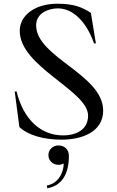

<svg xmlns="http://www.w3.org/2000/svg" viewBox="-20 -735 628 1031"><path d="M310 15C426 15 534 -30 534 -141C534 -336 174 -427 174 -599C174 -664 239 -690 291 -690C367 -690 441 -626 485 -502H495L468 -666C421 -696 378 -715 288 -715C168 -715 86 -653 86 -569C86 -376 453 -249 453 -114C453 -41 393 -8 318 -8C204 -8 107 -88 69 -244H59L84 -53C130 -9 215 15 310 15ZM231 261 234 276C314 262 350 197 350 102C350 68 326 46 294 46C263 46 240 69 240 98C240 127 263 150 294 150C306 150 314 147 322 143C322 190 294 251 231 261Z"/></svg>

Font: Sprat
Style: Regular
Weight: 400
Designer: Ethan Nakache
Foundry: Collletttivo
Version: Version 2.000;Glyphs 3.2 (3217)